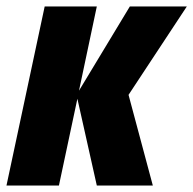

<svg xmlns="http://www.w3.org/2000/svg" viewBox="-33 -573 597 593"><path d="M-13 0H149L206 -268L266 0H439L364 -280L544 -553H368L211 -293L266 -553H105Z"/></svg>

Font: Noto Sans UI Condensed Black
Style: Italic
Weight: 900
Width: 3
Italic angle: -192°
Designer: Monotype Design Team
Foundry: Monotype Imaging Inc.
Version: Version 1.901